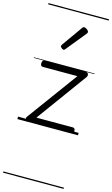

<svg xmlns="http://www.w3.org/2000/svg" viewBox="-195 -1013 886 1516"><g transform="rotate(15 247.5 -255.0)"><path d="M86 0Q68 0 64.5 -13.5Q61 -27 67 -36L370 -450H88Q78 -450 73 -455.5Q68 -461 68 -475Q68 -488 73 -494Q78 -500 88 -500H427Q436 -500 441.5 -494Q447 -488 447.5 -479.5Q448 -471 442 -462L142 -50H439Q449 -50 454 -44Q459 -38 459 -23Q459 -11 454 -5.5Q449 0 439 0ZM210 -623Q203 -623 193 -631Q183 -639 183 -647Q183 -649 184.5 -651.5Q186 -654 188 -659L307 -827Q310 -832 314 -834.5Q318 -837 324 -837Q330 -837 338.5 -832Q347 -827 353.5 -820.5Q360 -814 360 -808Q360 -803 359 -800.5Q358 -798 354 -793L223 -632Q217 -623 210 -623ZM0 428H495V438H0ZM0 -20H495V0H0ZM0 -505H495V-500H0ZM0 -948H495V-938H0Z"/></g></svg>

Font: Playwrite US Modern Guides
Style: Regular
Weight: 400
Designer: Veronika Burian, José Scaglione
Foundry: TypeTogether
Version: Version 1.003